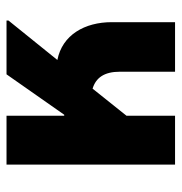

<svg xmlns="http://www.w3.org/2000/svg" viewBox="-4 -553 557 589"><g transform="rotate(-90 274.5 -258.5)"><path d="M64 0H214V-149L297 -253C330 -243 349 -218 349 -169V0H501V-194C501 -277 462 -346 385 -361L506 -511V-517H341L217 -340H214V-517H64Z"/></g></svg>

Font: Noto Sans Thai UI Cond ExtBd
Style: Regular
Weight: 800
Width: 3
Designer: Monotype Design Team
Foundry: Monotype Imaging Inc.
Version: Version 2.000